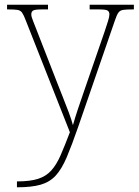

<svg xmlns="http://www.w3.org/2000/svg" viewBox="-20 -556 589 816"><path d="M52 215Q108 215 142 204Q176 193 198 168.5Q220 144 237.5 104Q255 64 277 6L90 -468Q81 -492 74 -502Q67 -512 54 -514Q41 -516 13 -516H10V-536H184V-516H159Q128 -516 120.5 -511Q113 -506 113 -495Q113 -485 120.5 -467Q128 -449 144 -407L220 -212Q232 -181 246 -146Q260 -111 272 -79Q284 -47 290 -24Q299 -56 310.5 -90.5Q322 -125 338 -171L425 -423Q433 -447 439 -466Q445 -485 445 -495Q445 -506 437.5 -511Q430 -516 399 -516H361V-536H549V-516H545Q517 -516 503.5 -514Q490 -512 483 -502Q476 -492 468 -468L312 -16Q285 62 263.5 112.5Q242 163 216.5 190.5Q191 218 152.5 229Q114 240 53 240H52Z"/></svg>

Font: Noto Rashi Hebrew Thin
Style: Regular
Weight: 250
Version: Version 1.006